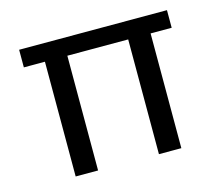

<svg xmlns="http://www.w3.org/2000/svg" viewBox="-78 -596 801 695"><g transform="rotate(-15 323.0 -248.0)"><path d="M209 0V-430H437V0H521V-430H600V-496H46V-430H125V0Z"/></g></svg>

Font: Rootstock Sans Body
Style: Regular
Weight: 400
Designer: Colophon Foundry, Jonny Pinhorn
Foundry: Colophon Foundry
Version: Version 1.200;FEAKit 1.0